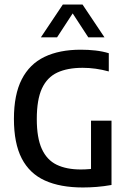

<svg xmlns="http://www.w3.org/2000/svg" viewBox="-20 -822 563 848"><path d="M346 6Q246 6 178.2 -24.8Q110.5 -55.5 76 -122.2Q41.5 -189 41.5 -297Q41.5 -404 76 -471.5Q110.5 -539 176.5 -570.8Q242.5 -602.5 336.5 -602.5Q370 -602.5 401.2 -599Q432.5 -595.5 460.5 -587V-506.5Q431 -514.5 402.5 -518.5Q374 -522.5 345 -522.5Q278 -522.5 233 -501.5Q188 -480.5 165.2 -431.2Q142.5 -382 142.5 -296Q142.5 -213 164.8 -164.2Q187 -115.5 230.2 -94.5Q273.5 -73.5 337 -73.5Q356.5 -73.5 375.5 -75.2Q394.5 -77 411 -79.5L382 -54V-289H472.5V-5Q438.5 1 407.2 3.5Q376 6 346 6ZM160.5 -657 257.5 -802H344.5L441.5 -657H370L294 -773.5H308L232 -657Z"/></svg>

Font: Encode Sans SC Condensed Medium
Style: Regular
Weight: 500
Width: 3
Designer: Multiple Designers
Foundry: Impallari Type
Version: Version 3.002